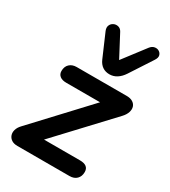

<svg xmlns="http://www.w3.org/2000/svg" viewBox="-188 -864 850 958"><g transform="rotate(30 237.0 -385.0)"><path d="M69 0Q48 0 35 -8.5Q22 -17 17 -31Q12 -45 16.5 -61.5Q21 -78 36 -94L345 -425L349 -395H122Q98 -395 85 -405.5Q72 -416 72 -434Q72 -460 87.5 -474.5Q103 -489 128 -489H417Q438 -489 451.5 -480.5Q465 -472 469.5 -458Q474 -444 468.5 -426.5Q463 -409 447 -392L137 -61L133 -94H375Q425 -94 425 -55Q425 -30 410 -15Q395 0 369 0ZM287 -539Q264 -539 247 -550.5Q230 -562 220 -585L163 -717Q156 -734 161.5 -747Q167 -760 179.5 -766Q192 -772 206 -768.5Q220 -765 228 -750L294 -625L391 -752Q402 -766 416 -768.5Q430 -771 441 -764.5Q452 -758 455.5 -745.5Q459 -733 448 -716L364 -587Q349 -564 329.5 -551.5Q310 -539 287 -539Z"/></g></svg>

Font: Nunito ExtraLight
Style: Italic
Weight: 200
Italic angle: -9°
Designer: Vernon Adams
Foundry: Vernon Adams
Version: Version 3.602